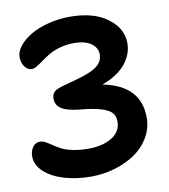

<svg xmlns="http://www.w3.org/2000/svg" viewBox="-82 -820 766 872"><g transform="rotate(-10 301.0 -384.0)"><path d="M269 -18.1Q201.7 -18.1 145 -34.9Q88.4 -51.8 54.2 -83.3Q20 -114.7 20 -154.8Q20 -179.2 32.7 -197Q45.4 -214.8 65.9 -214.8Q78.1 -214.8 91.3 -207.8Q104.5 -200.7 119.1 -190.4Q133.8 -180.2 153.1 -169.7Q172.4 -159.2 204.8 -152.1Q237.3 -145 277.8 -145Q344.2 -145 386.7 -171.1Q429.2 -197.3 429.2 -244.1Q429.2 -268.6 416 -283.9Q402.8 -299.3 367.9 -310.3Q333 -321.3 270 -327.1Q213.9 -332.5 187.5 -348.9Q161.1 -365.2 161.1 -396Q161.1 -423.8 184.1 -435.1Q192.4 -439.5 206.1 -443.8Q219.7 -448.2 244.4 -454.6Q269 -460.9 282.2 -464.8Q345.2 -481.9 374 -503.4Q402.8 -524.9 402.8 -559.1Q402.8 -588.9 374.8 -608.9Q346.7 -628.9 296.9 -628.9Q262.2 -628.9 231.4 -620.4Q200.7 -611.8 180.2 -599.6Q159.7 -587.4 143.1 -575.2Q126.5 -563 112.5 -554.4Q98.6 -545.9 87.9 -545.9Q68.8 -545.9 55.4 -564.5Q42 -583 42 -608.9Q42 -634.3 62.3 -659.7Q82.5 -685.1 116.2 -705.1Q149.9 -725.1 198.2 -737.5Q246.6 -750 298.8 -750Q407.2 -750 471.2 -702.6Q535.2 -655.3 535.2 -586.9Q535.2 -536.1 500.2 -492.4Q465.3 -448.7 391.1 -420.9Q563 -387.2 563 -238.8Q563 -189.5 538.1 -147.2Q513.2 -105 471.9 -77.1Q430.7 -49.3 377.9 -33.7Q325.2 -18.1 269 -18.1Z"/></g></svg>

Font: Shantell Sans Bouncy
Style: Regular
Weight: 600
Designer: Stephen Nixon, Anya Danilova, Shantell Martin
Foundry: Arrow Type
Version: Version 1.006;[9816181b4]